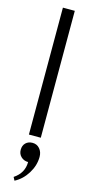

<svg xmlns="http://www.w3.org/2000/svg" viewBox="-150 -760 502 1061"><g transform="rotate(15 101.5 -229.5)"><path d="M68 0V-726H136V0ZM57 267 47 248Q103 211 103 148Q79 148 62.5 132.5Q46 117 46 93Q46 68 61 53.5Q76 39 100 39Q125 39 141 57.5Q157 76 157 104Q157 153 129 198.5Q101 244 57 267Z"/></g></svg>

Font: Didact Gothic
Style: Regular
Weight: 400
Designer: Daniel Johnson
Foundry: Daniel Johnson
Version: Version 2.101;PS 002.101;hotconv 1.0.88;makeotf.lib2.5.64775